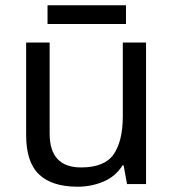

<svg xmlns="http://www.w3.org/2000/svg" viewBox="-20 -697 658 727"><path d="M533 -536V0H461L448 -71H444Q418 -29 372 -9.5Q326 10 274 10Q177 10 128 -36.5Q79 -83 79 -185V-536H168V-191Q168 -63 287 -63Q376 -63 410.5 -113Q445 -163 445 -257V-536ZM457 -677V-606H160V-677Z"/></svg>

Font: Noto Sans Deseret
Style: Regular
Weight: 400
Designer: Monotype Design Team
Foundry: Monotype Imaging Inc.
Version: Version 2.001; ttfautohint (v1.8.4.7-5d5b)